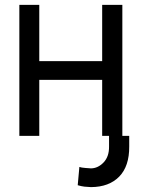

<svg xmlns="http://www.w3.org/2000/svg" viewBox="-20 -559 600 790"><path d="M511.7 0V43.9Q512.2 125 470.5 167.7Q428.7 210.4 354.5 210.9Q339.8 210.4 327.4 209Q314.9 207.5 299.8 203.1L306.6 127.9Q314.5 130.9 331.3 132.1Q348.1 133.3 354.5 133.8Q383.3 133.3 406.2 109.4Q429.2 85.4 428.7 43.9V0ZM419.9 -307.6V-230.5H122.1V-307.6ZM141.6 -539.1V0H59.6V-539.1ZM483.4 -539.1V0H400.4V-539.1Z"/></svg>

Font: Inter Display V
Style: Regular
Weight: 400
Designer: Rasmus Andersson
Foundry: rsms
Version: Version 3.015;git-src